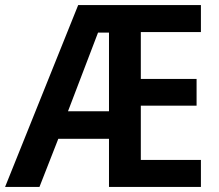

<svg xmlns="http://www.w3.org/2000/svg" viewBox="-23 -734 860 754"><path d="M766 0V-106H530V-319H749V-424H530V-608H766V-714H284L-3 0H132L206 -189H405V0ZM244 -297 362 -606H405V-297Z"/></svg>

Font: Noto Sans Myanmar UI SemiCondensed SemiBold
Style: Regular
Weight: 600
Width: 4
Designer: Monotype Design Team
Foundry: Monotype Imaging Inc.
Version: Version 2.103